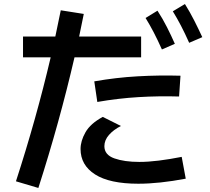

<svg xmlns="http://www.w3.org/2000/svg" viewBox="-20 -859 1040 951"><path d="M917 -647Q896 -694 876.5 -731.5Q857 -769 836 -803L896 -839Q921 -799 942 -757.5Q963 -716 982 -675ZM170 72 59 39Q160 -272 231 -575H94V-678H254Q268 -743 281 -808L395 -790Q384 -734 372 -678H679V-575H349Q275 -255 170 72ZM782 -614Q761 -661 741.5 -698.5Q722 -736 701 -770L760 -806Q786 -766 807 -724.5Q828 -683 846 -642ZM462 -354 447 -456Q555 -475 662 -481Q769 -487 874 -484L867 -381Q767 -384 666.5 -378Q566 -372 462 -354ZM665 51Q523 51 451 5Q379 -41 379 -121Q379 -161 403.5 -204Q428 -247 489 -280L579 -235Q543 -217 520 -191Q497 -165 497 -135Q497 -92 546.5 -74.5Q596 -57 670 -57Q714 -57 766.5 -63.5Q819 -70 880 -82L900 26Q768 51 665 51Z"/></svg>

Font: Murecho Medium
Style: Regular
Weight: 500
Designer: Neil Summerour
Foundry: Positype
Version: Version 1.010; ttfautohint (v1.8.3)